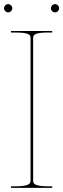

<svg xmlns="http://www.w3.org/2000/svg" viewBox="-28 -910 307 930"><path d="M-8.5 -870C-8.5 -859 1 -850 11.5 -850C22.5 -850 31.5 -859.5 31.5 -870C31.5 -881 22 -890 11.5 -890C0.5 -890 -8.5 -880.5 -8.5 -870ZM218.5 -870C218.5 -859 228 -850 238.5 -850C249.5 -850 258.5 -859.5 258.5 -870C258.5 -881 249 -890 238.5 -890C227.5 -890 218.5 -880.5 218.5 -870ZM225 0V-7.5H207.5C139 -7.5 132.5 -20.5 132.5 -35V-726.5C132.5 -742 141.5 -752.5 207.5 -752.5H225V-760H25V-752.5H45C111 -752.5 120 -742 120 -726.5V-35C120 -20.5 113.5 -7.5 45 -7.5H25V0Z"/></svg>

Font: ZnikomitNo24
Style: Regular
Weight: 500
Designer: gluk
Foundry: gluk
Version: Version 0.55